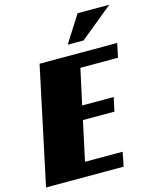

<svg xmlns="http://www.w3.org/2000/svg" viewBox="-123 -923 815 1006"><g transform="rotate(-15 284.0 -419.5)"><path d="M0 0H421L436 -77H232L278 -291H449L465 -366H294L336 -559H540L556 -635H135ZM389 -693 568 -839H396L303 -693Z"/></g></svg>

Font: Racing Sans One
Style: Regular
Weight: 400
Designer: Pablo Impallari, Rodrigo Fuenzalida
Foundry: Pablo Impallari, Rodrigo Fuenzalida
Version: Version 1.001